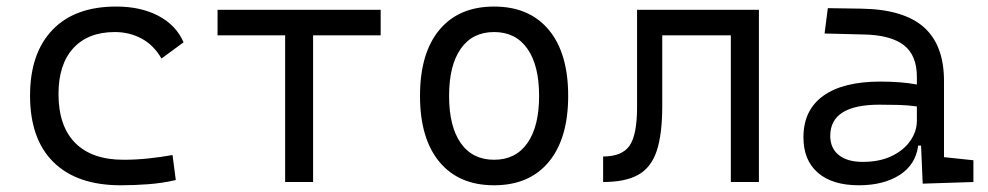

<svg xmlns="http://www.w3.org/2000/svg" viewBox="-20 -547 2970 577"><path d="M342.8 9.8Q211.4 9.8 140.9 -59.6Q70.3 -128.9 70.3 -259.8Q70.3 -386.7 137.5 -457Q204.6 -527.3 329.1 -527.3Q403.3 -527.3 456.3 -499.3Q509.3 -471.2 531.7 -419.9L465.3 -371.1Q441.9 -411.6 405.3 -431.2Q368.7 -450.7 325.2 -450.7Q244.6 -450.7 200.2 -402.1Q155.8 -353.5 155.8 -264.6Q155.8 -168 206.1 -117.4Q256.3 -66.9 351.1 -66.9Q388.7 -66.9 425.8 -70.8Q462.9 -74.7 498.5 -81.1L508.3 -5.9Q468.3 3.4 425.8 6.6Q383.3 9.8 342.8 9.8Z M836.9 0V-440.9H633.8V-517.6H1124V-440.9H920.9V0Z M1464.8 9.8Q1358.9 9.8 1300.5 -60.5Q1242.2 -130.9 1242.2 -258.8Q1242.2 -387.2 1300.5 -457.3Q1358.9 -527.3 1464.8 -527.3Q1570.8 -527.3 1629.2 -457.3Q1687.5 -387.2 1687.5 -258.8Q1687.5 -130.9 1629.2 -60.5Q1570.8 9.8 1464.8 9.8ZM1464.8 -66.9Q1529.8 -66.9 1564.9 -116.9Q1600.1 -167 1600.1 -258.8Q1600.1 -350.6 1564.9 -400.6Q1529.8 -450.7 1464.8 -450.7Q1399.9 -450.7 1364.7 -400.6Q1329.6 -350.6 1329.6 -258.8Q1329.6 -167 1364.7 -116.9Q1399.9 -66.9 1464.8 -66.9Z M1792.5 0V-76.7Q1849.6 -76.7 1872.1 -109.4Q1894.5 -142.1 1894.5 -225.1V-517.6H2260.7V0H2176.3V-440.9H1970.2V-228.5Q1970.2 -143.1 1953.4 -93Q1936.5 -43 1897.7 -21.5Q1858.9 0 1792.5 0Z M2752.9 4.9 2748 -109.4H2739.3Q2731.9 -52.2 2683.6 -21.2Q2635.3 9.8 2561 9.8Q2481.4 9.8 2438 -27.8Q2394.5 -65.4 2394.5 -134.3Q2394.5 -216.3 2454.1 -259Q2513.7 -301.8 2625.5 -301.8Q2689.5 -301.8 2735.4 -293V-315.9Q2735.4 -381.3 2695.8 -411.6Q2656.2 -441.9 2574.7 -443.4L2458 -446.3L2467.8 -522.5L2568.4 -521Q2695.8 -519 2756.3 -465.3Q2816.9 -411.6 2816.9 -303.7V-74.7L2905.3 -65.4V0ZM2735.4 -227.1Q2708.5 -231 2679.9 -231.7Q2651.4 -232.4 2623 -232.4Q2475.1 -232.4 2475.1 -138.7Q2475.1 -101.6 2500.7 -81.1Q2526.4 -60.5 2572.3 -60.5Q2623.5 -60.5 2659.9 -78.1Q2696.3 -95.7 2715.8 -124Q2735.4 -152.3 2735.4 -184.1Z"/></svg>

Font: Cascadia Code NF SemiLight
Style: Regular
Weight: 350
Monospace: yes
Designer: Aaron Bell
Foundry: Saja Typeworks
Version: Version 2404.023; ttfautohint (v1.8.4)